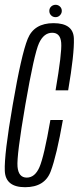

<svg xmlns="http://www.w3.org/2000/svg" viewBox="-25 -776 328 800"><path d="M79.5 4Q161.5 4 186.2 -61.8Q211 -127.5 237 -276H185Q158.5 -123.5 139.5 -79.8Q120.5 -36 86.5 -36Q52 -36 48 -81.5Q44 -127 80.5 -339Q117.5 -552.5 137.5 -596Q157.5 -639.5 192.5 -639.5Q226.5 -639.5 230 -598Q233.5 -556.5 206.5 -399.5H259Q285 -552 282.8 -615.8Q280.5 -679.5 198 -679.5Q117 -679.5 90.5 -614.2Q64 -549 28 -339Q-8 -131.5 -5 -63.8Q-2 4 79.5 4ZM206.5 -704.5Q217.5 -704.5 225 -712.5Q232.5 -720.5 232.5 -730.5Q232.5 -741.5 224.8 -748.8Q217 -756 207 -756Q196 -756 188.2 -748.8Q180.5 -741.5 180.5 -730.5Q180.5 -719.5 188 -712Q195.5 -704.5 206.5 -704.5Z"/></svg>

Font: Anybody ExtraCondensed Light
Style: Italic
Weight: 300
Width: 2
Italic angle: -10°
Version: Version 1.113;gftools[0.9.25]